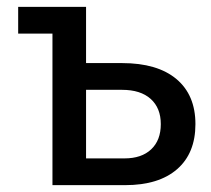

<svg xmlns="http://www.w3.org/2000/svg" viewBox="-20 -540 614 560"><path d="M133 -442H33V-520H231V-356H336Q439 -356 494.5 -309.5Q550 -263 550 -178Q550 -93 496.5 -46.5Q443 0 345 0H133ZM343 -78Q393 -78 421 -104.5Q449 -131 449 -178Q449 -225 419.5 -251.5Q390 -278 336 -278H231V-78Z"/></svg>

Font: Non Bureau
Style: Regular
Weight: 400
Designer: Jona Saucedo
Foundry: Non Foundry
Version: Version 1.000; ttfautohint (v1.8.4)